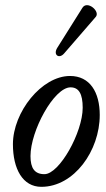

<svg xmlns="http://www.w3.org/2000/svg" viewBox="-20 -710 411 743"><path d="M228 -503 350 -644C370 -665 318 -710 299 -680L201 -524C185 -497 209 -481 228 -503ZM140 13C267 13 366 -127 366 -265C366 -353 328 -416 251 -416C141 -416 30 -276 30 -152C30 -56 68 13 140 13ZM152 -36C114 -36 98 -59 98 -106C98 -204 189 -372 253 -372C285 -372 300 -347 300 -293C300 -198 210 -36 152 -36Z"/></svg>

Font: Junicode Two Beta SemiCondensed Medium
Style: Italic
Weight: 500
Width: 4
Italic angle: -10°
Version: Version 1.063